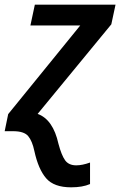

<svg xmlns="http://www.w3.org/2000/svg" viewBox="-39 -561 514 821"><path d="M265 240Q314 240 346 226V134Q313 146 287 146Q255 146 239.5 124.5Q224 103 211 54Q188 -50 122 -74L437 -457L455 -541H110L91 -452H304L-4 -73L-19 0H17Q64 0 81.5 21Q99 42 108 85Q125 163 158.5 201.5Q192 240 265 240Z"/></svg>

Font: Noto Sans UI Medium
Style: Italic
Weight: 500
Italic angle: -12°
Designer: Monotype Design Team
Foundry: Monotype Imaging Inc.
Version: Version 1.901